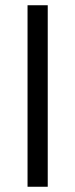

<svg xmlns="http://www.w3.org/2000/svg" viewBox="-20 -712 286 732"><path d="M85 0V-692H162V0Z"/></svg>

Font: Titillium Web
Style: Regular
Weight: 400
Version: Version 1.001;PS 57.000;hotconv 1.0.70;makeotf.lib2.5.55311